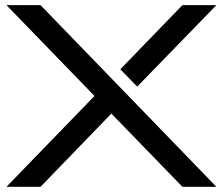

<svg xmlns="http://www.w3.org/2000/svg" viewBox="-20 -720 859 740"><path d="M814 0H683.1L409.2 -282.2L136.2 0H4.9L344.2 -350.1L4.9 -700.2H136.2ZM814 -700.2 508.8 -386.2 443.8 -453.1 683.1 -700.2Z"/></svg>

Font: Bruno Ace SC
Style: Regular
Weight: 400
Designer: Astigmatic (AOETI)
Foundry: Astigmatic (AOETI)
Version: Version 1.000